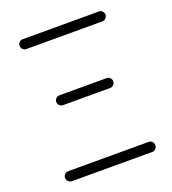

<svg xmlns="http://www.w3.org/2000/svg" viewBox="-133 -830 836 931"><g transform="rotate(-20 285.0 -364.5)"><path d="M79.1 0Q68.4 0 60.5 -7.8Q52.7 -15.6 52.7 -26.4Q52.7 -37.1 60.5 -44.4Q68.4 -51.8 79.1 -51.8H493.2Q503.9 -51.8 511.2 -44.4Q518.6 -37.1 518.6 -26.4Q518.6 -15.6 511.2 -7.8Q503.9 0 493.2 0ZM164.1 -361.3Q154.3 -361.3 146.5 -368.7Q138.7 -376 138.7 -386.7Q138.7 -397.5 146.5 -404.8Q154.3 -412.1 164.1 -412.1H407.2Q418 -412.1 425.3 -404.8Q432.6 -397.5 432.6 -386.7Q432.6 -376 425.3 -368.7Q418 -361.3 407.2 -361.3ZM89.8 -677.7Q79.1 -677.7 71.8 -685.5Q64.5 -693.4 64.5 -703.6Q64.5 -713.9 71.8 -721.2Q79.1 -728.5 89.8 -728.5H482.4Q493.2 -728.5 500.5 -721.2Q507.8 -713.9 507.8 -703.6Q507.8 -693.4 500.5 -685.5Q493.2 -677.7 482.4 -677.7Z"/></g></svg>

Font: Gen Jyuu Gothic P Light
Style: Regular
Weight: 200
Designer: [Source Han Sans]
Ryoko NISHIZUKA  (kana & ideographs); Paul D. Hunt (Latin, Greek & Cyrillic); Wenlong ZHANG  (bopomofo
Version: Version 1.002.20150607